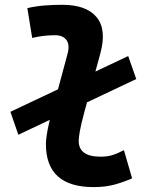

<svg xmlns="http://www.w3.org/2000/svg" viewBox="-20 -762 626 792"><path d="M55.7 -206.1 22.9 -300.8 219.2 -393.6 258.8 -540.5Q268.6 -577.6 253.9 -597.2Q239.3 -616.7 207 -616.7Q183.6 -616.7 159.9 -614Q136.2 -611.3 112.8 -605.5L92.8 -728.5Q128.9 -736.8 165 -739.5Q201.2 -742.2 237.3 -742.2Q336.4 -742.2 378.7 -690.9Q420.9 -639.6 393.6 -540.5L373.5 -466.8L508.8 -530.8L542 -436L338.9 -339.8L328.1 -300.3Q314 -248 309.3 -220.7Q304.7 -193.4 304.7 -182.1Q303.7 -115.7 395 -115.7Q421.9 -115.7 442.4 -121.8Q462.9 -127.9 491.2 -142.6L524.9 -26.4Q490.7 -11.2 452.9 -0.7Q415 9.8 366.2 9.8Q169.4 9.8 169.4 -167.5Q169.4 -180.2 172.6 -203.9Q175.8 -227.5 185.5 -267.6Z"/></svg>

Font: Cascadia Code PL
Style: Bold Italic
Weight: 700
Italic angle: -10°
Monospace: yes
Designer: Aaron Bell
Foundry: Saja Typeworks
Version: Version 2404.023; ttfautohint (v1.8.4)